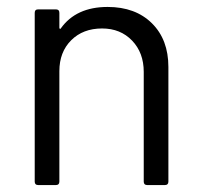

<svg xmlns="http://www.w3.org/2000/svg" viewBox="-20 -533 579 553"><path d="M80 -10V-496Q80 -506 90 -506H141Q151 -506 151 -496V-453Q151 -451 152.5 -450Q154 -449 155 -451Q199 -513 290 -513Q370 -513 417.5 -466Q465 -419 465 -340V-10Q465 0 455 0H404Q394 0 394 -10V-326Q394 -381 360.5 -416Q327 -451 274 -451Q219 -451 185 -417Q151 -383 151 -328V-10Q151 0 141 0H90Q80 0 80 -10Z"/></svg>

Font: Barlow GEO
Style: Regular
Weight: 400
Designer: Jeremy Tribby
Foundry: Tribby Type
Version: Version 1.408